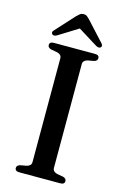

<svg xmlns="http://www.w3.org/2000/svg" viewBox="-133 -944 644 1003"><g transform="rotate(15 189.5 -443.0)"><path d="M247.5 -69.5Q247.5 -59 253.8 -52.5Q260 -46 272 -43L305.5 -37Q323.5 -32 323.5 -17.5Q323.5 -9.5 318 -4.8Q312.5 0 300 0H78.5Q66.5 0 60.8 -4.8Q55 -9.5 55 -17.5Q55 -32 73.5 -37L107 -43Q119 -46 125.2 -52.5Q131.5 -59 131.5 -69.5V-630.5Q131.5 -641 125.2 -647.5Q119 -654 107 -657L73.5 -663Q55 -668 55 -682.5Q55 -691 60.8 -695.5Q66.5 -700 78.5 -700H300Q312.5 -700 318 -695.5Q323.5 -691 323.5 -682.5Q323.5 -668 305.5 -663L272 -657Q260 -654 253.8 -647.5Q247.5 -641 247.5 -630.5ZM209.5 -820H170L294 -743Q310.5 -733 320.5 -740.5Q324.5 -743.5 324.8 -749.5Q325 -755.5 318.5 -762.5L225 -864.5Q216 -874 208.5 -879.8Q201 -885.5 190 -885.5Q179 -885.5 171.2 -879.8Q163.5 -874 154 -864.5L61 -762.5Q54 -755.5 54.8 -749.5Q55.5 -743.5 59.5 -740.5Q69 -733 85.5 -743Z"/></g></svg>

Font: Fraunces 20pt
Style: Regular
Weight: 400
Version: Version 1.000;[b76b70a41]